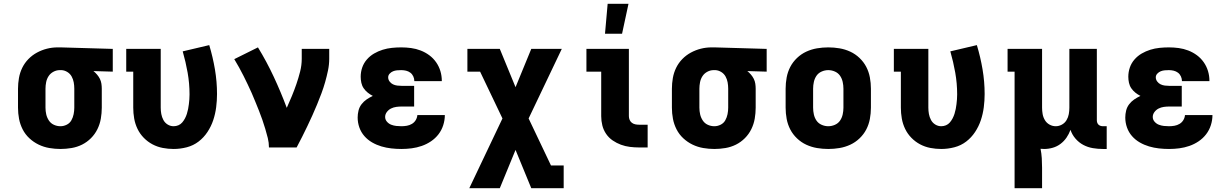

<svg xmlns="http://www.w3.org/2000/svg" viewBox="-20 -778 6490 1013"><path d="M299 8Q270 8 240.5 3Q211 -2 184 -15Q157 -28 135 -48.5Q113 -69 99.5 -95.5Q86 -122 80.5 -151Q75 -180 75 -210V-310Q75 -338 80 -366.5Q85 -395 97.5 -420.5Q110 -446 130 -466.5Q150 -487 175 -500.5Q200 -514 227.5 -521Q255 -528 284 -528H300L575 -520V-400L473 -403Q483 -395 492 -384.5Q501 -374 507 -362Q513 -350 515 -336.5Q517 -323 517 -310V-210Q517 -181 512 -152Q507 -123 494 -96.5Q481 -70 460 -49Q439 -28 413 -15Q387 -2 357.5 3Q328 8 299 8ZM299 -112Q316 -112 332 -120Q348 -128 356.5 -143Q365 -158 368.5 -175.5Q372 -193 372 -210V-310Q372 -327 369 -343.5Q366 -360 358 -374.5Q350 -389 335.5 -398Q321 -407 305 -408H295Q278 -408 262 -399.5Q246 -391 236.5 -376.5Q227 -362 223.5 -344.5Q220 -327 220 -310V-210Q220 -192 224 -174.5Q228 -157 238 -142Q248 -127 264.5 -119.5Q281 -112 299 -112Z M896 8Q867 8 838.5 2.5Q810 -3 784.5 -16.5Q759 -30 738.5 -51Q718 -72 705.5 -98Q693 -124 688 -152.5Q683 -181 683 -210V-400H646V-520H828V-210Q828 -193 831 -176.5Q834 -160 842 -145Q850 -130 864.5 -121Q879 -112 896 -112Q909 -112 921 -117Q933 -122 941.5 -132Q950 -142 956 -153.5Q962 -165 966 -177.5Q970 -190 972.5 -203Q975 -216 976.5 -228.5Q978 -241 979 -254Q980 -267 980 -280Q980 -338 970 -394.5Q960 -451 944 -507L1084 -540Q1103 -477 1114 -412Q1125 -347 1125 -282Q1125 -247 1120.5 -212Q1116 -177 1105 -144Q1094 -111 1074.5 -81.5Q1055 -52 1027.5 -31Q1000 -10 965.5 -1Q931 8 896 8Z M1399 0Q1399 -25 1393 -49.5Q1387 -74 1379.5 -98.5Q1372 -123 1364 -146.5Q1356 -170 1346.5 -193.5Q1337 -217 1327.5 -240.5Q1318 -264 1308 -287Q1298 -310 1287 -332.5Q1276 -355 1265 -377.5Q1254 -400 1241.5 -422Q1229 -444 1216 -466L1341 -528Q1387 -453 1424.5 -372.5Q1462 -292 1493 -209Q1507 -240 1520 -271.5Q1533 -303 1544 -335Q1555 -367 1563.5 -400.5Q1572 -434 1572 -468V-520H1717V-468Q1717 -437 1710.5 -406Q1704 -375 1695.5 -345Q1687 -315 1676 -285.5Q1665 -256 1653 -227Q1641 -198 1628 -169Q1615 -140 1601.5 -112Q1588 -84 1574 -56Q1560 -28 1545 0Z M2098 8Q2071 8 2044.5 5Q2018 2 1992.5 -5.5Q1967 -13 1943.5 -26.5Q1920 -40 1902.5 -60Q1885 -80 1876 -105.5Q1867 -131 1867 -158Q1867 -176 1871.5 -194.5Q1876 -213 1887.5 -228Q1899 -243 1914.5 -253.5Q1930 -264 1947 -272Q1933 -279 1920.5 -289Q1908 -299 1899 -312Q1890 -325 1886.5 -341Q1883 -357 1883 -373Q1883 -398 1891 -421.5Q1899 -445 1915.5 -464Q1932 -483 1953.5 -495.5Q1975 -508 1999 -515.5Q2023 -523 2048 -525.5Q2073 -528 2097 -528Q2123 -528 2149 -524.5Q2175 -521 2199.5 -511.5Q2224 -502 2245 -486.5Q2266 -471 2281 -449.5Q2296 -428 2303.5 -403Q2311 -378 2311 -352V-350H2166V-351Q2166 -363 2160.5 -375Q2155 -387 2145 -394.5Q2135 -402 2122.5 -405Q2110 -408 2097 -408Q2086 -408 2075 -407Q2064 -406 2054 -402Q2044 -398 2036 -389.5Q2028 -381 2028 -370Q2028 -358 2035.5 -348Q2043 -338 2053.5 -333Q2064 -328 2076 -326.5Q2088 -325 2100 -325H2165V-216H2100Q2085 -216 2070.5 -214Q2056 -212 2043 -205.5Q2030 -199 2021 -187Q2012 -175 2012 -161Q2012 -147 2021.5 -136Q2031 -125 2044 -120Q2057 -115 2070.5 -113.5Q2084 -112 2098 -112Q2112 -112 2126.5 -114.5Q2141 -117 2153.5 -124.5Q2166 -132 2173.5 -144.5Q2181 -157 2182 -171H2327Q2327 -144 2318.5 -117.5Q2310 -91 2293.5 -69.5Q2277 -48 2254 -32.5Q2231 -17 2205 -8Q2179 1 2152 4.5Q2125 8 2098 8Z M2456 215 2631 -153 2513 -400H2446V-520H2617L2700 -318L2783 -520H2944L2769 -153L2887 95H2954V215H2783L2700 13L2617 215Z M3352 0Q3328 0 3303.5 -3Q3279 -6 3256 -14.5Q3233 -23 3212.5 -37Q3192 -51 3178 -71.5Q3164 -92 3158 -116Q3152 -140 3152 -165V-400H3074V-520H3298V-165Q3298 -155 3302 -145.5Q3306 -136 3314 -130Q3322 -124 3332 -122Q3342 -120 3352 -120H3397V0ZM3172 -600 3186 -758H3296L3262 -600Z M3749 8Q3720 8 3690.5 3Q3661 -2 3634 -15Q3607 -28 3585 -48.5Q3563 -69 3549.5 -95.5Q3536 -122 3530.5 -151Q3525 -180 3525 -210V-310Q3525 -338 3530 -366.5Q3535 -395 3547.5 -420.5Q3560 -446 3580 -466.5Q3600 -487 3625 -500.5Q3650 -514 3677.5 -521Q3705 -528 3734 -528H3750L4025 -520V-400L3923 -403Q3933 -395 3942 -384.5Q3951 -374 3957 -362Q3963 -350 3965 -336.5Q3967 -323 3967 -310V-210Q3967 -181 3962 -152Q3957 -123 3944 -96.5Q3931 -70 3910 -49Q3889 -28 3863 -15Q3837 -2 3807.5 3Q3778 8 3749 8ZM3749 -112Q3766 -112 3782 -120Q3798 -128 3806.5 -143Q3815 -158 3818.5 -175.5Q3822 -193 3822 -210V-310Q3822 -327 3819 -343.5Q3816 -360 3808 -374.5Q3800 -389 3785.5 -398Q3771 -407 3755 -408H3745Q3728 -408 3712 -399.5Q3696 -391 3686.5 -376.5Q3677 -362 3673.5 -344.5Q3670 -327 3670 -310V-210Q3670 -192 3674 -174.5Q3678 -157 3688 -142Q3698 -127 3714.5 -119.5Q3731 -112 3749 -112Z M4350 8Q4320 8 4290.5 3Q4261 -2 4234 -14.5Q4207 -27 4185 -48Q4163 -69 4149.5 -95Q4136 -121 4130.5 -150.5Q4125 -180 4125 -210V-310Q4125 -340 4130.5 -369.5Q4136 -399 4149.5 -425Q4163 -451 4185 -472Q4207 -493 4234 -505.5Q4261 -518 4290.5 -523Q4320 -528 4350 -528Q4380 -528 4409.5 -523Q4439 -518 4466 -505.5Q4493 -493 4515 -472Q4537 -451 4550.5 -425Q4564 -399 4569.5 -369.5Q4575 -340 4575 -310V-210Q4575 -180 4569.5 -150.5Q4564 -121 4550.5 -95Q4537 -69 4515 -48Q4493 -27 4466 -14.5Q4439 -2 4409.5 3Q4380 8 4350 8ZM4350 -112Q4368 -112 4385 -119.5Q4402 -127 4412 -141.5Q4422 -156 4426 -174Q4430 -192 4430 -210V-310Q4430 -328 4426 -346Q4422 -364 4412 -378.5Q4402 -393 4385 -400.5Q4368 -408 4350 -408Q4332 -408 4315 -400.5Q4298 -393 4288 -378.5Q4278 -364 4274 -346Q4270 -328 4270 -310V-210Q4270 -192 4274 -174Q4278 -156 4288 -141.5Q4298 -127 4315 -119.5Q4332 -112 4350 -112Z M4946 8Q4917 8 4888.5 2.5Q4860 -3 4834.5 -16.5Q4809 -30 4788.5 -51Q4768 -72 4755.5 -98Q4743 -124 4738 -152.5Q4733 -181 4733 -210V-400H4696V-520H4878V-210Q4878 -193 4881 -176.5Q4884 -160 4892 -145Q4900 -130 4914.5 -121Q4929 -112 4946 -112Q4959 -112 4971 -117Q4983 -122 4991.5 -132Q5000 -142 5006 -153.5Q5012 -165 5016 -177.5Q5020 -190 5022.5 -203Q5025 -216 5026.5 -228.5Q5028 -241 5029 -254Q5030 -267 5030 -280Q5030 -338 5020 -394.5Q5010 -451 4994 -507L5134 -540Q5153 -477 5164 -412Q5175 -347 5175 -282Q5175 -247 5170.5 -212Q5166 -177 5155 -144Q5144 -111 5124.5 -81.5Q5105 -52 5077.5 -31Q5050 -10 5015.5 -1Q4981 8 4946 8Z M5333 215V-400H5296V-520H5478V-210Q5478 -193 5481 -176Q5484 -159 5493 -144Q5502 -129 5517.5 -120.5Q5533 -112 5550 -112Q5567 -112 5582.5 -120.5Q5598 -129 5607 -144Q5616 -159 5619 -176Q5622 -193 5622 -210V-520H5767V-143Q5767 -137 5769 -131Q5771 -125 5775.5 -120.5Q5780 -116 5786.5 -114Q5793 -112 5799 -112H5819V8H5799Q5772 8 5745.5 3.5Q5719 -1 5695.5 -13.5Q5672 -26 5654 -47Q5636 -68 5628 -93Q5620 -71 5607 -52Q5594 -33 5575.5 -19Q5557 -5 5534.5 1.5Q5512 8 5489 8Q5484 8 5479.5 7.5Q5475 7 5470 7Q5475 32 5476.5 57Q5478 82 5478 107V215Z M6148 8Q6121 8 6094.5 5Q6068 2 6042.5 -5.5Q6017 -13 5993.5 -26.5Q5970 -40 5952.5 -60Q5935 -80 5926 -105.5Q5917 -131 5917 -158Q5917 -176 5921.5 -194.5Q5926 -213 5937.5 -228Q5949 -243 5964.5 -253.5Q5980 -264 5997 -272Q5983 -279 5970.5 -289Q5958 -299 5949 -312Q5940 -325 5936.5 -341Q5933 -357 5933 -373Q5933 -398 5941 -421.5Q5949 -445 5965.5 -464Q5982 -483 6003.5 -495.5Q6025 -508 6049 -515.5Q6073 -523 6098 -525.5Q6123 -528 6147 -528Q6173 -528 6199 -524.5Q6225 -521 6249.5 -511.5Q6274 -502 6295 -486.5Q6316 -471 6331 -449.5Q6346 -428 6353.5 -403Q6361 -378 6361 -352V-350H6216V-351Q6216 -363 6210.5 -375Q6205 -387 6195 -394.5Q6185 -402 6172.5 -405Q6160 -408 6147 -408Q6136 -408 6125 -407Q6114 -406 6104 -402Q6094 -398 6086 -389.5Q6078 -381 6078 -370Q6078 -358 6085.5 -348Q6093 -338 6103.5 -333Q6114 -328 6126 -326.5Q6138 -325 6150 -325H6215V-216H6150Q6135 -216 6120.5 -214Q6106 -212 6093 -205.5Q6080 -199 6071 -187Q6062 -175 6062 -161Q6062 -147 6071.5 -136Q6081 -125 6094 -120Q6107 -115 6120.5 -113.5Q6134 -112 6148 -112Q6162 -112 6176.5 -114.5Q6191 -117 6203.5 -124.5Q6216 -132 6223.5 -144.5Q6231 -157 6232 -171H6377Q6377 -144 6368.5 -117.5Q6360 -91 6343.5 -69.5Q6327 -48 6304 -32.5Q6281 -17 6255 -8Q6229 1 6202 4.5Q6175 8 6148 8Z"/></svg>

Font: Iosevka Etoile Heavy
Style: Regular
Weight: 900
Designer: Belleve Invis
Foundry: Belleve Invis
Version: Version 22.1.2; ttfautohint (v1.8.4)